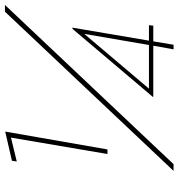

<svg xmlns="http://www.w3.org/2000/svg" viewBox="8 -748 739 796"><g transform="rotate(-90 378.0 -349.5)"><path d="M590 -102H409L636 -370ZM605 -84H670L672 -102H608L662 -420L656 -418L374 -85H376V-84H587L572 0H591ZM728 -699 68 0H96L756 -699ZM107 -650 206 -674 138 -274H157L231 -698L110 -670Z"/></g></svg>

Font: Jost* 200 Thin Italic
Style: Italic
Weight: 200
Italic angle: -10°
Version: Version 3.200; ttfautohint (v0.97) -l 8 -r 50 -G 200 -x 14 -